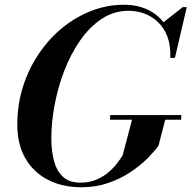

<svg xmlns="http://www.w3.org/2000/svg" viewBox="-20 -780 808 810"><path d="M323.5 10Q244 10 183 -21Q122 -52 87.5 -111.2Q53 -170.5 53 -255Q53 -339 77 -414.5Q101 -490 143.8 -553.2Q186.5 -616.5 243.2 -662.8Q300 -709 366.2 -734.5Q432.5 -760 503.5 -760Q565.5 -760 613.8 -733.8Q662 -707.5 687.8 -657.5Q713.5 -607.5 709.5 -536H698.5Q700.5 -587.5 686.5 -624.8Q672.5 -662 647.2 -686.2Q622 -710.5 589.8 -722.5Q557.5 -734.5 522.5 -734.5Q460 -734.5 408.8 -700.2Q357.5 -666 317.8 -608.8Q278 -551.5 251 -481Q224 -410.5 210.2 -336.5Q196.5 -262.5 196.5 -195.5Q196.5 -144.5 207.5 -102.2Q218.5 -60 245 -34.8Q271.5 -9.5 319 -9.5Q357.5 -9.5 387.5 -22.5Q417.5 -35.5 439.2 -54.5Q461 -73.5 475.5 -93Q490 -112.5 497.5 -125L539 -282.5H679L648.5 -165Q631.5 -141.5 601.8 -111.5Q572 -81.5 530.2 -53.8Q488.5 -26 436.5 -8Q384.5 10 323.5 10ZM444.5 -275V-294.5H744.5V-275ZM699 -536 701.5 -579Q698 -604.5 689.5 -631.8Q681 -659 664.5 -682L751 -750H768L718 -536Z"/></svg>

Font: Bodoni Moda 11pt SemiBold
Style: Italic
Weight: 600
Italic angle: -13°
Designer: Owen Earl
Foundry: indestructible type
Version: Version 2.004